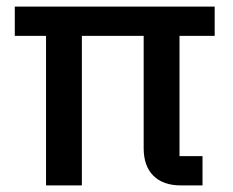

<svg xmlns="http://www.w3.org/2000/svg" viewBox="-20 -564 708 584"><path d="M526 -89H596V0H531Q476 0 446.5 -29.5Q417 -59 417 -113V-455H229V0H120V-455H25V-544H633V-455H526Z"/></svg>

Font: IBM Plex Sans JP Medm
Style: Regular
Weight: 500
Designer: Mike Abbink; Paul van der Laan; Pieter van Rosmalen; Wujin Sim; Yejin Wi; Jinhee Kim; Boomi Park; Yona Kim; Kichan Ma
Foundry: Sandoll Inc.
Version: Version 1.002